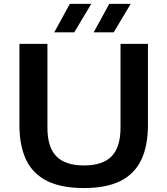

<svg xmlns="http://www.w3.org/2000/svg" viewBox="-20 -968 870 998"><path d="M416.5 9.5Q299 9.5 225 -27.2Q151 -64 116 -137Q81 -210 81 -318V-740H226.5V-305.5Q226.5 -202.5 273.2 -155.2Q320 -108 416.5 -108Q513 -108 559.8 -155.2Q606.5 -202.5 606.5 -305.5V-740H749V-318Q749 -210 714.2 -137Q679.5 -64 606 -27.2Q532.5 9.5 416.5 9.5ZM467 -800 548 -948H659.5L571 -800ZM262 -800 343 -948H454.5L366 -800Z"/></svg>

Font: Encode Sans SC Expanded SemiBold
Style: Regular
Weight: 600
Width: 7
Designer: Multiple Designers
Foundry: Impallari Type
Version: Version 3.002